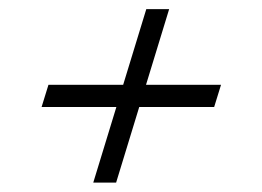

<svg xmlns="http://www.w3.org/2000/svg" viewBox="-20 -441 574 420"><path d="M184 -41.5 300 -421H350L234 -41.5ZM86 -255.5H463.5L448.5 -207H71Z"/></svg>

Font: Newsreader
Style: Italic
Weight: 400
Italic angle: -17°
Designer: Hugues Gentile
Foundry: Production Type
Version: Version 1.003